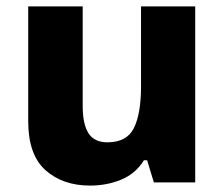

<svg xmlns="http://www.w3.org/2000/svg" viewBox="-20 -569 699 599"><path d="M589 -549V0H460L439 -69H429Q403 -27 358 -8.5Q313 10 261 10Q176 10 122 -38Q68 -86 68 -191V-549H238V-238Q238 -182 256 -153.5Q274 -125 315 -125Q376 -125 398 -170Q420 -215 420 -300V-549Z"/></svg>

Font: Noto Sans Lao Looped ExtraBold
Style: Regular
Weight: 800
Designer: Mark Frömberg, Ben Mitchell
Foundry: The Fontpad Ltd
Version: Version 1.002; ttfautohint (v1.8.4.7-5d5b)